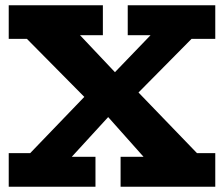

<svg xmlns="http://www.w3.org/2000/svg" viewBox="-20 -706 847 726"><path d="M530 -105 359 -297H341L58 -583H273L460 -385H476L746 -105ZM13 0V-127H133V-113H341V0ZM436 0V-113H674V-127H794V0ZM73 -105 354 -397 378 -395 559 -583H728L454 -306L430 -308L244 -105ZM13 -559V-686H369V-573H139V-559ZM463 -573V-686H794V-559H669V-573Z"/></svg>

Font: BioRhyme ExtraBold
Style: Regular
Weight: 800
Designer: Aoife Mooney
Foundry: Aoife Mooney Type
Version: Version 1.600;gftools[0.9.33]